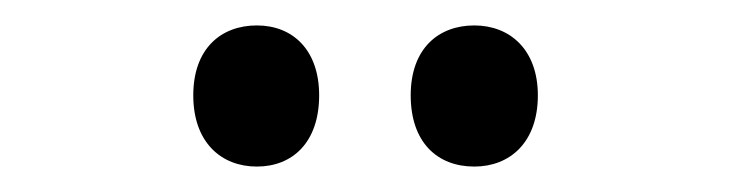

<svg xmlns="http://www.w3.org/2000/svg" viewBox="-20 -816 578 151"><path d="M132 -741C132 -704 154 -685 182 -685C210 -685 231 -704 231 -741C231 -777 210 -796 182 -796C154 -796 132 -778 132 -741ZM303 -741C303 -704 324 -685 353 -685C381 -685 403 -704 403 -741C403 -777 381 -796 353 -796C325 -796 303 -778 303 -741Z"/></svg>

Font: Noto Sans Malayalam UI Condensed Medium
Style: Regular
Weight: 500
Width: 3
Designer: Jelle Bosma - Monotype Design Team
Foundry: Monotype Imaging Inc.
Version: Version 2.104